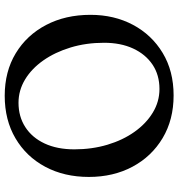

<svg xmlns="http://www.w3.org/2000/svg" viewBox="10 -766 774 835"><g transform="rotate(90 397.5 -349.0)"><path d="M395.5 -716.5Q501 -716.5 581 -668.8Q661 -621 705.5 -537.8Q750 -454.5 750 -348Q750 -241 705.8 -158.2Q661.5 -75.5 582 -28.8Q502.5 18 397 18Q291.5 18 212.5 -29.8Q133.5 -77.5 89.2 -161.8Q45 -246 45 -355Q45 -458 88.5 -539.8Q132 -621.5 210.8 -669Q289.5 -716.5 395.5 -716.5ZM630 -285Q630 -361.5 610 -428.5Q590 -495.5 554 -546.2Q518 -597 470.2 -626Q422.5 -655 367.5 -655Q306.5 -655 261.5 -624.8Q216.5 -594.5 191.5 -540.5Q166.5 -486.5 166.5 -414Q166.5 -336 187 -268.5Q207.5 -201 243.2 -150Q279 -99 326.2 -70.5Q373.5 -42 427.5 -42Q487.5 -42 533.2 -71.5Q579 -101 604.5 -155.5Q630 -210 630 -285Z"/></g></svg>

Font: Fraunces 9pt S100
Style: Regular
Weight: 400
Version: Version 1.000; ttfautohint (v1.8.3)